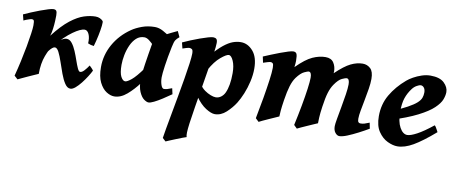

<svg xmlns="http://www.w3.org/2000/svg" viewBox="-63 -714 2877 1214"><g transform="rotate(10 1375.5 -106.5)"><path d="M515.1 -437Q519 -433.1 516.1 -406.5Q513.2 -379.9 505.6 -343Q498 -306.2 487.8 -271.5Q467.3 -273.4 449.7 -281.7Q452.1 -317.4 441.7 -340.3Q431.2 -363.3 414.1 -363.3Q387.7 -363.3 340.1 -329.3Q292.5 -295.4 233.4 -227.5Q213.4 -204.6 194.6 -155Q175.8 -105.5 175.8 -37.6Q169.4 -34.7 151.4 -26.9Q133.3 -19 112.1 -9.3Q90.8 0.5 73 8.8Q55.2 17.1 49.3 20L27.3 0Q39.6 -46.4 50.8 -97.2Q62 -147.9 70.6 -195.3Q79.1 -242.7 84.2 -279.3Q89.4 -315.9 89.4 -333Q89.4 -358.9 85.9 -364.7Q82.5 -370.6 73.7 -370.6Q68.8 -370.6 57.9 -367.2Q46.9 -363.8 36.1 -359.6Q25.4 -355.5 21.5 -353L12.2 -390.6Q31.2 -399.4 58.3 -410.9Q85.4 -422.4 113.8 -432.9Q142.1 -443.4 164.6 -450.2Q187 -457 196.8 -457Q210.4 -457 215.6 -449.2Q220.7 -441.4 220.7 -420.4Q220.7 -409.2 219.7 -385.3Q218.8 -361.3 215.3 -334.7Q211.9 -308.1 205.1 -287.6Q260.7 -359.4 307.6 -395.8Q354.5 -432.1 394 -444.6Q433.6 -457 467.3 -457Q482.9 -457 495.4 -451.2Q507.8 -445.3 515.1 -437ZM509.8 -117.2Q501.5 -100.1 486.8 -76.9Q472.2 -53.7 454.6 -31.5Q437 -9.3 419.7 5.4Q402.3 20 388.2 20Q368.2 20 352.3 -4.2Q336.4 -28.3 323.2 -64.2Q310.1 -100.1 298.1 -136Q286.1 -171.9 273.9 -196Q261.7 -220.2 247.6 -220.2Q232.9 -220.2 209.7 -189.5Q186.5 -158.7 172.4 -84Q167 -84 158.4 -85.4Q149.9 -86.9 147 -89.8Q194.8 -199.2 239.7 -242.9Q284.7 -286.6 311.5 -286.6Q331.1 -286.6 346.2 -267.3Q361.3 -248 373.3 -219.5Q385.3 -190.9 395 -162.4Q404.8 -133.8 413.6 -114.5Q422.4 -95.2 430.7 -95.2Q442.9 -95.2 457 -110.6Q471.2 -126 483.9 -145.5Q488.3 -142.1 497.1 -132.8Q505.9 -123.5 509.8 -117.2Z M1030.8 -57.6Q1003.4 -38.1 975.6 -20.3Q947.8 -2.4 925 8.8Q902.3 20 890.1 20Q878.4 20 860.8 7.6Q843.3 -4.9 829.6 -36.1Q815.9 -67.4 815.9 -122.6Q815.9 -133.8 819.1 -159.2Q822.3 -184.6 827.1 -216.8Q832 -249 837.2 -281.2Q842.3 -313.5 846.9 -339.1Q851.6 -364.7 853.5 -376Q854.5 -381.8 870.1 -392.1Q885.7 -402.3 908.7 -414.6Q931.6 -426.8 954.8 -438Q978 -449.2 994.6 -457L1011.7 -420.4Q995.1 -406.7 988.3 -395.5Q981.4 -384.3 974.6 -351.1Q960 -281.2 952.4 -226.8Q944.8 -172.4 944.8 -150.9Q944.8 -124.5 952.4 -102.8Q960 -81.1 971.2 -81.1Q981 -81.1 991.9 -84Q1002.9 -86.9 1022.5 -94.7ZM981.9 -396.5Q971.7 -389.2 960.4 -373.3Q949.2 -357.4 938.5 -340.1Q927.7 -322.8 918.7 -310.5Q909.7 -298.3 903.3 -298.3Q897 -298.3 884.8 -310.8Q872.6 -323.2 856.9 -339.8Q841.3 -356.4 825 -368.9Q808.6 -381.3 793.5 -381.3Q764.2 -381.3 742.9 -362.1Q721.7 -342.8 708 -312.3Q694.3 -281.7 687.7 -247.8Q681.2 -213.9 681.2 -185.1Q681.2 -133.3 693.8 -109.6Q706.5 -85.9 721.2 -85.9Q734.9 -85.9 761.7 -108.2Q788.6 -130.4 830.6 -189L822.8 -92.3Q790 -47.9 750.5 -13.9Q710.9 20 669.4 20Q645.5 20 619.1 3.2Q592.8 -13.7 574.2 -50.8Q555.7 -87.9 555.7 -148.9Q555.7 -226.1 594.2 -294.9Q632.8 -363.8 701.7 -411.1Q728 -429.2 765.9 -443.1Q803.7 -457 848.1 -457Q875 -457 901.4 -442.4Q927.7 -427.7 949.2 -412.8Q970.7 -397.9 981.9 -396.5Z M1512.2 -306.2Q1512.2 -266.1 1502.4 -223.4Q1492.7 -180.7 1477.1 -142.6Q1461.4 -104.5 1444.3 -77.1Q1421.9 -41.5 1388.4 -10.7Q1355 20 1315.4 20Q1292.5 20 1257.3 -2.2Q1222.2 -24.4 1189.9 -70.3L1202.6 -143.6Q1213.4 -127 1231.7 -114Q1250 -101.1 1269.5 -93.5Q1289.1 -85.9 1302.7 -85.9Q1321.8 -85.9 1337.2 -97.7Q1352.5 -109.4 1360.4 -126.5Q1382.3 -172.9 1382.3 -254.9Q1382.3 -301.3 1368.7 -332.5Q1355 -363.8 1338.9 -363.8Q1323.7 -363.8 1288.3 -334.2Q1252.9 -304.7 1221.2 -246.6L1217.8 -338.9Q1259.3 -387.2 1291 -412.6Q1322.8 -438 1348.9 -447.5Q1375 -457 1400.4 -457Q1445.3 -457 1478.8 -418.2Q1512.2 -379.4 1512.2 -306.2ZM1250 -424.8Q1250 -403.8 1242.9 -356.4Q1235.8 -309.1 1221.4 -223.6Q1207 -138.2 1185.1 -2.9Q1174.3 64 1168.9 104Q1163.6 144 1163.1 164.3Q1162.6 184.6 1166 193.8Q1158.7 195.8 1140.9 202.6Q1123 209.5 1101.8 218Q1080.6 226.6 1063 233.9Q1045.4 241.2 1039.1 244.1L1018.6 225.1Q1021 206.5 1028.6 164.3Q1036.1 122.1 1046.4 66.2Q1056.6 10.3 1067.6 -50.3Q1078.6 -110.8 1088.1 -167.5Q1097.7 -224.1 1103.5 -267.8Q1109.4 -311.5 1109.4 -332Q1109.4 -354.5 1102.1 -359.6Q1094.7 -364.7 1086.4 -364.7Q1080.6 -364.7 1065.2 -360.4Q1049.8 -356 1042.5 -353L1033.2 -390.6Q1055.2 -400.9 1083.5 -412.6Q1111.8 -424.3 1139.9 -434.3Q1168 -444.3 1190.2 -450.7Q1212.4 -457 1222.2 -457Q1235.8 -457 1242.9 -450.4Q1250 -443.8 1250 -424.8Z M2297.4 -59.6Q2267.6 -42 2232.2 -23.7Q2196.8 -5.4 2165.5 7.3Q2134.3 20 2115.2 20Q2101.1 20 2088.6 4.6Q2076.2 -10.7 2076.2 -37.1Q2076.2 -50.3 2082.3 -85Q2088.4 -119.6 2096.4 -163.1Q2104.5 -206.5 2110.6 -247.1Q2116.7 -287.6 2116.7 -312Q2116.7 -348.6 2098.1 -348.6Q2090.8 -348.6 2068.8 -338.6Q2046.9 -328.6 2022.5 -293Q2006.3 -269.5 1996.1 -236.3Q1985.8 -203.1 1977.5 -144Q1971.2 -99.6 1970 -73.7Q1968.8 -47.9 1968.8 -36.6Q1961.9 -33.7 1944.1 -25.9Q1926.3 -18.1 1905.3 -8.8Q1884.3 0.5 1866.7 8.5Q1849.1 16.6 1842.8 20L1822.3 0Q1836.9 -66.4 1848.4 -128.9Q1859.9 -191.4 1866.5 -240Q1873 -288.6 1873 -312.5Q1873 -348.6 1854 -348.6Q1848.6 -348.6 1826.7 -338.6Q1804.7 -328.6 1778.8 -293.9Q1762.2 -271 1751.5 -235.8Q1740.7 -200.7 1731.9 -144Q1725.1 -99.6 1722.9 -74Q1720.7 -48.3 1720.7 -36.6Q1714.4 -33.7 1696.8 -25.9Q1679.2 -18.1 1658.4 -8.8Q1637.7 0.5 1620.4 8.5Q1603 16.6 1597.2 20L1576.2 0Q1589.8 -68.8 1601.1 -134.5Q1612.3 -200.2 1619.4 -252.2Q1626.5 -304.2 1626.5 -332Q1626.5 -354.5 1621.1 -360.1Q1615.7 -365.7 1607.4 -365.7Q1601.1 -365.7 1586.2 -361.3Q1571.3 -356.9 1560.1 -353L1551.8 -391.6Q1572.3 -400.4 1599.9 -411.6Q1627.4 -422.9 1655.3 -433.3Q1683.1 -443.8 1705.1 -450.4Q1727.1 -457 1736.8 -457Q1752 -457 1757.8 -446.3Q1763.7 -435.5 1763.7 -400.9Q1763.7 -385.3 1760.3 -360.4Q1818.4 -418.5 1861.1 -437.7Q1903.8 -457 1943.8 -457Q1980.5 -457 1996.3 -432.6Q2012.2 -408.2 2012.2 -376Q2012.2 -373 2011.2 -365.2Q2067.9 -419.4 2106.9 -438.2Q2146 -457 2182.6 -457Q2211.4 -457 2232.2 -437.7Q2252.9 -418.5 2252.9 -371.1Q2252.9 -343.3 2247.1 -306.9Q2241.2 -270.5 2233.9 -232.9Q2226.6 -195.3 2220.7 -162.8Q2214.8 -130.4 2214.8 -109.9Q2214.8 -93.3 2219.7 -87.6Q2224.6 -82 2232.9 -82Q2247.1 -82 2259 -85.7Q2271 -89.4 2290 -97.2Z M2733.9 -371.1Q2733.9 -349.6 2723.9 -323.2Q2713.9 -296.9 2681.9 -266.4Q2649.9 -235.8 2585.4 -202.9Q2521 -169.9 2411.6 -135.3L2408.2 -190.9Q2472.2 -218.3 2510 -239Q2547.9 -259.8 2566.7 -276.9Q2585.4 -293.9 2591.3 -310.1Q2597.2 -326.2 2597.2 -344.2Q2597.2 -364.3 2588.4 -375.2Q2579.6 -386.2 2566.9 -386.2Q2559.1 -386.2 2542.7 -377.2Q2526.4 -368.2 2514.6 -352.5Q2491.2 -321.8 2479.5 -287.1Q2467.8 -252.4 2467.8 -198.7Q2467.8 -135.3 2488.3 -98.4Q2508.8 -61.5 2537.1 -61.5Q2558.1 -61.5 2598.4 -83Q2638.7 -104.5 2697.8 -151.9Q2701.7 -149.9 2707 -141.1Q2712.4 -132.3 2717 -123.5Q2721.7 -114.7 2722.7 -112.3Q2642.6 -43 2588.1 -11.5Q2533.7 20 2487.3 20Q2458.5 20 2424.1 3.7Q2389.6 -12.7 2364.7 -49.6Q2339.8 -86.4 2339.8 -147.9Q2339.8 -224.6 2375.5 -285.9Q2411.1 -347.2 2471.2 -398.4Q2485.8 -411.1 2509.8 -424.6Q2533.7 -438 2562 -447.5Q2590.3 -457 2617.7 -457Q2677.7 -457 2705.8 -429.9Q2733.9 -402.8 2733.9 -371.1Z"/></g></svg>

Font: Gentium Book Plus
Style: Bold Italic
Weight: 700
Italic angle: -8°
Designer: Victor Gaultney, Annie Olsen, Iska Routamaa, Becca Hirsbrunner
Foundry: SIL International
Version: Version 6.101